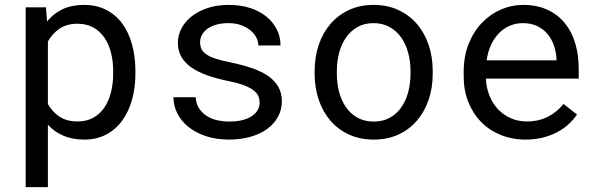

<svg xmlns="http://www.w3.org/2000/svg" viewBox="-20 -558 2440 781"><path d="M530.8 -258.3Q530.8 -201.7 517.1 -152.6Q503.4 -103.5 477.1 -67.4Q450.7 -31.2 411.9 -10.7Q373 9.8 323.2 9.8Q274.9 9.8 238 -5.9Q201.2 -21.5 174.8 -50.8V203.1H84.5V-528.3H167L171.4 -470.7Q197.8 -503.4 235.1 -520.8Q272.5 -538.1 321.8 -538.1Q372.6 -538.1 411.6 -518.1Q450.7 -498 477.1 -462.4Q503.4 -426.8 517.1 -377.2Q530.8 -327.6 530.8 -268.6ZM440.4 -268.6Q440.4 -307.1 431.9 -342Q423.3 -377 405.5 -403.6Q387.7 -430.2 360.4 -445.8Q333 -461.4 294.9 -461.4Q251.5 -461.4 221.9 -441.2Q192.4 -420.9 174.8 -389.2V-134.8Q192.4 -103.5 221.7 -83.7Q251 -64 295.9 -64Q333.5 -64 360.8 -79.8Q388.2 -95.7 405.8 -122.6Q423.3 -149.4 431.9 -184.6Q440.4 -219.7 440.4 -258.3Z M1036.1 -140.1Q1036.1 -156.2 1029.8 -169.2Q1023.4 -182.1 1008.3 -192.9Q993.2 -203.6 968.3 -212.6Q943.4 -221.7 906.2 -229Q860.8 -238.3 823.5 -251.5Q786.1 -264.6 759.5 -283Q732.9 -301.3 718.3 -325.9Q703.6 -350.6 703.6 -383.3Q703.6 -415.5 718.8 -443.6Q733.9 -471.7 761.2 -492.7Q788.6 -513.7 826.4 -525.9Q864.3 -538.1 909.7 -538.1Q958.5 -538.1 997.6 -525.4Q1036.6 -512.7 1064 -490.2Q1091.3 -467.8 1106.2 -437.7Q1121.1 -407.7 1121.1 -373H1030.8Q1030.8 -390.1 1022 -406.5Q1013.2 -422.9 997.6 -435.5Q981.9 -448.2 959.7 -456.1Q937.5 -463.9 909.7 -463.9Q880.9 -463.9 859.1 -457.5Q837.4 -451.2 823 -440.4Q808.6 -429.7 801.3 -415.5Q793.9 -401.4 793.9 -386.2Q793.9 -370.6 799.8 -358.4Q805.7 -346.2 820.1 -336.4Q834.5 -326.7 858.6 -318.8Q882.8 -311 919.9 -303.7Q968.8 -293.5 1007.3 -280Q1045.9 -266.6 1072.3 -247.8Q1098.6 -229 1112.5 -204.1Q1126.5 -179.2 1126.5 -146.5Q1126.5 -111.3 1110.6 -82.5Q1094.7 -53.7 1066.4 -33.2Q1038.1 -12.7 998.5 -1.5Q959 9.8 912.1 9.8Q858.4 9.8 816.4 -4.6Q774.4 -19 745.4 -42.7Q716.3 -66.4 700.9 -97.7Q685.5 -128.9 685.5 -162.6H775.9Q777.8 -134.8 790.8 -115.7Q803.7 -96.7 823 -85Q842.3 -73.2 865.7 -68.4Q889.2 -63.5 912.1 -63.5Q969.2 -63.5 1002.4 -84.5Q1035.6 -105.5 1036.1 -140.1Z M1259.8 -269Q1259.8 -326.2 1276.4 -375.2Q1293 -424.3 1324 -460.4Q1355 -496.6 1399.4 -517.3Q1443.8 -538.1 1499.5 -538.1Q1555.7 -538.1 1600.3 -517.3Q1645 -496.6 1676 -460.4Q1707 -424.3 1723.6 -375.2Q1740.2 -326.2 1740.2 -269V-258.3Q1740.2 -201.2 1723.6 -152.3Q1707 -103.5 1676 -67.4Q1645 -31.2 1600.6 -10.7Q1556.2 9.8 1500.5 9.8Q1444.3 9.8 1399.7 -10.7Q1355 -31.2 1324 -67.4Q1293 -103.5 1276.4 -152.3Q1259.8 -201.2 1259.8 -258.3ZM1350.1 -258.3Q1350.1 -219.2 1359.4 -183.8Q1368.7 -148.4 1387.5 -121.6Q1406.2 -94.7 1434.6 -79.1Q1462.9 -63.5 1500.5 -63.5Q1537.6 -63.5 1565.7 -79.1Q1593.8 -94.7 1612.5 -121.6Q1631.3 -148.4 1640.6 -183.8Q1649.9 -219.2 1649.9 -258.3V-269Q1649.9 -307.6 1640.4 -343Q1630.9 -378.4 1612.1 -405.3Q1593.3 -432.1 1565.2 -448Q1537.1 -463.9 1499.5 -463.9Q1461.9 -463.9 1434.1 -448Q1406.2 -432.1 1387.5 -405.3Q1368.7 -378.4 1359.4 -343Q1350.1 -307.6 1350.1 -269Z M2118.7 9.8Q2063 9.8 2016.4 -9.3Q1969.7 -28.3 1936.5 -62.5Q1903.3 -96.7 1884.8 -143.6Q1866.2 -190.4 1866.2 -245.6V-266.1Q1866.2 -330.1 1886.7 -380.6Q1907.2 -431.2 1941.2 -466.1Q1975.1 -501 2018.3 -519.5Q2061.5 -538.1 2106.9 -538.1Q2164.1 -538.1 2206.8 -518.3Q2249.5 -498.5 2277.8 -463.6Q2306.2 -428.7 2320.1 -381.3Q2334 -334 2334 -278.8V-238.3H1956.5Q1958 -202.1 1970.5 -170.4Q1982.9 -138.7 2004.6 -115Q2026.4 -91.3 2056.6 -77.6Q2086.9 -64 2123.5 -64Q2171.9 -64 2209.5 -83.5Q2247.1 -103 2272 -135.3L2327.1 -92.3Q2314 -72.3 2294.2 -54Q2274.4 -35.6 2248.5 -21.5Q2222.7 -7.3 2189.9 1.2Q2157.2 9.8 2118.7 9.8ZM2106.9 -463.9Q2079.6 -463.9 2055.2 -453.9Q2030.8 -443.8 2011.2 -424.6Q1991.7 -405.3 1978.3 -377.2Q1964.8 -349.1 1959.5 -312.5H2243.7V-319.3Q2242.2 -345.7 2233.6 -371.6Q2225.1 -397.5 2208.5 -418Q2191.9 -438.5 2166.7 -451.2Q2141.6 -463.9 2106.9 -463.9Z"/></svg>

Font: TypoPRO Roboto Mono
Style: Regular
Weight: 400
Designer: Google
Version: Version 2.000986; 2015; ttfautohint (v1.3)